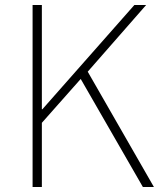

<svg xmlns="http://www.w3.org/2000/svg" viewBox="-20 -746 647 766"><path d="M110 0H147V-256L302 -431L550 0H594L330 -460L563 -726H516L149 -310H147V-726H110Z"/></svg>

Font: Harano Aji Gothic TW ExtraLight
Style: Regular
Weight: 250
Foundry: Masamichi Hosoda
Version: HaranoAjiGothicTW-ExtraLight version 20230610;ttx 4.39.4